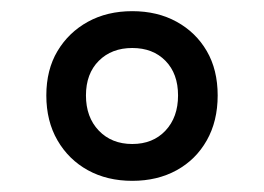

<svg xmlns="http://www.w3.org/2000/svg" viewBox="-20 -981 473 344"><path d="M217 -657Q172 -657 137.5 -676Q103 -695 83 -729.5Q63 -764 63 -810Q63 -856 83 -889.5Q103 -923 137.5 -942Q172 -961 217 -961Q262 -961 296.5 -942Q331 -923 350.5 -889.5Q370 -856 370 -810Q370 -764 350.5 -729.5Q331 -695 296.5 -676Q262 -657 217 -657ZM217 -723Q254 -723 276.5 -747Q299 -771 299 -810Q299 -849 276.5 -872Q254 -895 217 -895Q180 -895 157 -872Q134 -849 134 -810Q134 -771 157 -747Q180 -723 217 -723Z"/></svg>

Font: Playwrite HU
Style: Regular
Weight: 400
Designer: Veronika Burian, José Scaglione
Foundry: TypeTogether
Version: Version 1.002